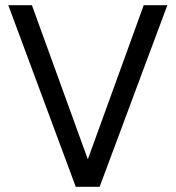

<svg xmlns="http://www.w3.org/2000/svg" viewBox="-20 -720 677 740"><path d="M272 0 12 -700H103L333 -66H304L534 -700H625L364 0Z"/></svg>

Font: SUSE Thin
Style: Regular
Weight: 400
Version: Version 1.000